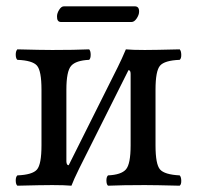

<svg xmlns="http://www.w3.org/2000/svg" viewBox="-20 -588 626 610"><path d="M198.2 -63 354 -374.5Q366.7 -399.9 379.9 -431.2Q399.9 -429.2 439.9 -429.2Q470.7 -429.2 550.8 -431.2Q555.7 -426.3 555.9 -414.1Q556.2 -401.9 550.8 -397.9Q502.9 -396 488.5 -379.4Q474.1 -362.8 474.1 -303.2V-126Q474.1 -65.9 488.5 -49.6Q502.9 -33.2 550.8 -30.8Q555.7 -25.9 555.9 -13.9Q556.2 -2 550.8 2Q472.7 0 439.9 0Q369.1 0 323.2 2Q318.4 -2 318.1 -13.9Q317.9 -25.9 323.2 -30.8Q365.2 -32.7 380.1 -49.8Q395 -66.9 395 -126V-353Q395 -365.2 388.2 -365.2L231.4 -52.2Q213.9 -16.6 207 2Q185.1 0 146 0Q112.8 0 35.2 2Q30.3 -2 30 -13.9Q29.8 -25.9 35.2 -30.8Q83 -32.7 97.4 -49.3Q111.8 -65.9 111.8 -126V-303.2Q111.8 -363.3 97.4 -379.6Q83 -396 35.2 -397.9Q30.3 -401.9 30 -413.8Q29.8 -425.8 35.2 -431.2Q111.3 -429.2 146 -429.2Q216.8 -429.2 263.2 -431.2Q268.1 -426.3 268.1 -414.1Q268.1 -401.9 263.2 -397.9Q221.2 -396 206.1 -378.9Q190.9 -361.8 190.9 -303.2V-75.2Q191.4 -63 198.2 -63ZM397.9 -518.1H173.8Q160.6 -518.1 161.1 -536.1Q161.1 -545.9 168 -556.9Q174.8 -567.9 183.1 -567.9H408.2Q422.4 -567.9 421.9 -550.8Q421.9 -541 414.3 -529.5Q406.7 -518.1 397.9 -518.1Z"/></svg>

Font: Linux Libertine O
Style: Regular
Weight: 400
Designer: Philipp H. Poll
Foundry: Philipp H. Poll
Version: Version 5.3.0